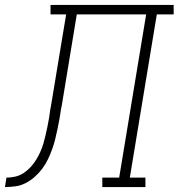

<svg xmlns="http://www.w3.org/2000/svg" viewBox="-76 -755 721 775"><path d="M-56 0 -50 -38Q-33 -38 -15 -42Q3 -46 18.5 -56Q34 -66 47 -80Q60 -94 69.5 -109.5Q79 -125 86.5 -141.5Q94 -158 99 -175Q104 -192 108 -209.5Q112 -227 115.5 -244Q119 -261 122 -278.5Q125 -296 127 -313Q128 -318 129 -323.5Q130 -329 131 -335L191 -697H128V-735H625V-697H557L448 -38H511V0H337V-38H405L514 -697H234L173 -327Q172 -325 172 -323Q172 -321 171 -319Q168 -298 164.5 -277.5Q161 -257 156.5 -236Q152 -215 147 -194Q142 -173 134.5 -152.5Q127 -132 117.5 -112Q108 -92 94.5 -74Q81 -56 64 -41Q47 -26 27.5 -16Q8 -6 -13.5 -3Q-35 0 -56 0Z"/></svg>

Font: Iosevka Curly Slab XLtExObl
Style: Regular
Weight: 200
Width: 7
Italic angle: -9°
Monospace: yes
Designer: Belleve Invis
Foundry: Belleve Invis
Version: Version 11.0.0; ttfautohint (v1.8.3)